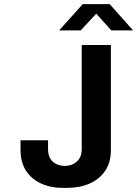

<svg xmlns="http://www.w3.org/2000/svg" viewBox="-20 -905 668 935"><path d="M286 10Q226 10 179.5 -11.5Q133 -33 106.5 -74Q80 -115 80 -174V-222H214V-180Q214 -138 237.5 -117.5Q261 -97 296 -97Q330 -97 354 -118Q378 -139 378 -180V-686H520V-174Q520 -114 492 -73Q464 -32 416 -11Q368 10 306 10ZM268 -757 383 -885H514L628 -757H522L432 -857H466L373 -757Z"/></svg>

Font: Chivo Mono Medium SemiBold
Style: Regular
Weight: 600
Monospace: yes
Version: Version 1.008